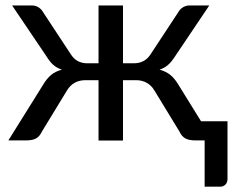

<svg xmlns="http://www.w3.org/2000/svg" viewBox="-20 -528 884 722"><path d="M246.5 -323.5Q268 -290 308 -290H350.5V-507.5H442.5V-290H483Q524.5 -290 546 -323.5L650 -481.5Q656.5 -493.5 668 -500.5Q679.5 -507.5 692.5 -507.5H767L637.5 -315Q625.5 -296 612.2 -284.2Q599 -272.5 580 -266Q604.5 -259.5 621 -245.8Q637.5 -232 650.5 -210L736 -72H835.5V144.5Q835.5 158 827.8 166Q820 174 808 174H749.5V0H715.5Q690 0 676.5 -7.8Q663 -15.5 655 -33L560.5 -188Q549 -207 531.5 -216.8Q514 -226.5 491.5 -226.5H442.5V0.5H350.5V-226.5H301.5Q255.5 -226.5 232 -188L137.5 -33Q129.5 -15.5 116.2 -7.8Q103 0 77.5 0H11.5L142.5 -210Q155.5 -232 171.8 -245.8Q188 -259.5 212.5 -266Q193.5 -272.5 180.2 -284.2Q167 -296 155.5 -315L25.5 -507.5H100Q113.5 -507.5 124.8 -500.5Q136 -493.5 142.5 -481.5Z"/></svg>

Font: Lato Medium
Style: Regular
Weight: 500
Designer: Lukasz Dziedzic
Foundry: tyPoland Lukasz Dziedzic
Version: Version 2.006; 2014-01-15